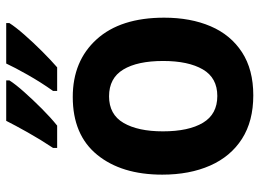

<svg xmlns="http://www.w3.org/2000/svg" viewBox="-126 -680 816 603"><g transform="rotate(-90 281.5 -378.0)"><path d="M284 10Q203 10 147.5 -25.5Q92 -61 63.5 -125.5Q35 -190 35 -276Q35 -404 97.5 -480.5Q160 -557 279 -557Q392 -557 460 -482Q528 -407 528 -270Q528 -187 501 -124Q474 -61 419.5 -25.5Q365 10 284 10ZM282 -103Q339 -103 365.5 -148.5Q392 -194 392 -273Q392 -354 365 -398.5Q338 -443 281 -443Q224 -443 197.5 -397.5Q171 -352 171 -274Q171 -193 198 -148Q225 -103 282 -103ZM298 -619Q325 -657 348.5 -698.5Q372 -740 384 -766H511V-756Q499 -737 474.5 -709Q450 -681 422 -653Q394 -625 372 -606H298ZM119 -619Q145 -658 168 -699Q191 -740 204 -766H331V-756Q319 -737 294.5 -709.5Q270 -682 242 -654Q214 -626 189 -606H119Z"/></g></svg>

Font: Noto Sans Mono SemiCondensed
Style: Bold
Weight: 700
Width: 4
Designer: Monotype Design Team
Foundry: Monotype Imaging Inc.
Version: Version 2.014